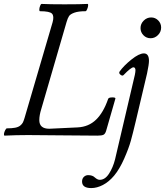

<svg xmlns="http://www.w3.org/2000/svg" viewBox="-22 -688 841 978"><path d="M1 2.9Q-2.9 1.5 -1.7 -6.8Q-0.5 -15.1 4.4 -24.7Q9.3 -34.2 13.2 -34.2Q38.6 -34.2 54.9 -37.4Q71.3 -40.5 80.8 -48.1Q90.3 -55.7 94.5 -64Q98.6 -72.3 103 -86.9L246.1 -575.2Q254.4 -606 242.9 -618.4Q231.4 -630.9 181.2 -630.9Q177.7 -632.3 178.2 -640.6Q178.7 -648.9 182.4 -658.4Q186 -668 189.9 -668Q229 -666 307.1 -666Q385.7 -666 424.8 -668Q427.7 -666.5 426.8 -658.2Q425.8 -649.9 421.6 -640.4Q417.5 -630.9 414.1 -630.9Q377.4 -630.9 356.9 -623.5Q336.4 -616.2 329.6 -606Q322.8 -595.7 316.9 -575.2L188 -131.8Q178.2 -100.6 178.2 -76.2Q178.2 -32.2 229 -32.2L374 -39.1Q429.7 -42 467.3 -78.4Q504.9 -114.7 528.8 -184.1Q531.2 -191.9 550.8 -191.9Q566.9 -191.9 565.9 -186L519 -22.9Q514.2 -6.3 505.4 -1.7Q496.6 2.9 474.1 2.9Q415.5 2.9 297.9 1.5Q180.2 0 121.1 0Q59.6 0 1 2.9ZM693.8 -544.9Q693.8 -566.9 710 -583Q726.1 -599.1 748 -599.1Q769 -599.1 783.9 -584Q798.8 -568.8 798.8 -547.9Q798.8 -525.4 782.7 -509.3Q766.6 -493.2 745.1 -493.2Q723.6 -493.2 708.7 -508.5Q693.8 -523.9 693.8 -544.9ZM442.9 270Q396 270 396 236.8Q396 221.7 405.3 212.9Q414.6 204.1 426.8 204.1Q449.2 204.1 460.9 215.8Q474.6 228 485.8 228Q513.2 228 533.4 196.5Q553.7 165 564 124L665 -307.1Q668 -321.8 668 -331.1Q668 -336.9 665.3 -341.1Q662.6 -345.2 658.2 -345.2Q645.5 -345.2 607.9 -306.2Q602.1 -299.3 592 -307.1Q582 -314.9 586.9 -323.2Q608.4 -353.5 647.5 -384.8Q686.5 -416 710.9 -416Q736.8 -416 736.8 -377.9Q736.8 -359.9 727.1 -314L668.9 -67.9Q654.8 -8.3 644.3 29.5Q633.8 67.4 610.6 120.1Q587.4 172.9 559.1 207Q532.7 238.3 502.2 254.2Q471.7 270 442.9 270Z"/></svg>

Font: Junicode SmCond
Style: Italic
Weight: 400
Width: 4
Italic angle: -11°
Designer: Peter S. Baker
Version: Version 2.206